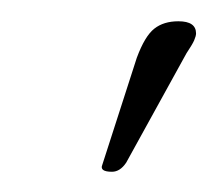

<svg xmlns="http://www.w3.org/2000/svg" viewBox="-20 -458 209 185"><path d="M78.6 -299.3 111.8 -402.3Q119.6 -423.3 128.7 -430.4Q137.7 -437.5 151.9 -437.5Q168.9 -437.5 168.9 -425.8Q168.9 -423.3 167 -418.9Q165 -414.6 159.7 -406.7L101.6 -301.3Q95.7 -292.5 87.9 -292.5Q75.7 -292.5 78.6 -299.3Z"/></svg>

Font: ML-NILA03
Style: Regular
Weight: 400
Designer: CLT@C-DIT
Version: Version ML-NILA03 1.0